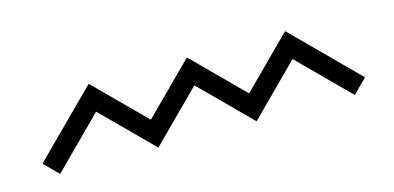

<svg xmlns="http://www.w3.org/2000/svg" viewBox="-34 -621 947 461"><g transform="rotate(-15 439.5 -390.5)"><path d="M805.7 -294.9 683.6 -417 561.5 -294.9 439.5 -417 317.4 -294.9 195.3 -417 73.2 -294.9 38.6 -329.6 195.3 -486.3 317.4 -364.3 439.5 -486.3 561.5 -364.3 683.6 -486.3 840.3 -329.6Z"/></g></svg>

Font: Auseklis
Style: Regular
Weight: 400
Designer: GGBotNet
Foundry: GGBotNet
Version: 1.00